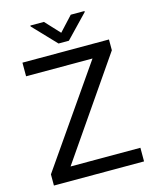

<svg xmlns="http://www.w3.org/2000/svg" viewBox="-131 -988 872 1076"><g transform="rotate(-15 305.5 -450.0)"><path d="M45.9 0V-64.9L439 -631.8H53.7V-710.9H555.7V-648.4L163.6 -79.1H568.8V0ZM150.4 -895V-900.4H229L307.1 -816.4L384.8 -900.4H464.4V-895L336.9 -762.2H276.9Z"/></g></svg>

Font: Bert Sans Medium
Style: Regular
Weight: 500
Designer: Christian Robertson, Adam Twardoch, & Cristiano Sobral
Foundry: Google
Version: Version 12.135;January 10, 2020;FontCreator 12.0.0.2547 64-b